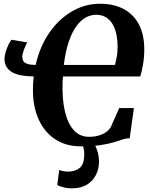

<svg xmlns="http://www.w3.org/2000/svg" viewBox="-20 -771 804 1026"><path d="M411 11Q333.5 11 276.2 -26Q219 -63 187.5 -130.5Q156 -198 156 -289Q156 -308 157 -326.2Q158 -344.5 160 -362.5Q122 -363 92.8 -368.5Q63.5 -374 43.8 -385.8Q24 -397.5 14 -415.5Q4 -433.5 4 -458Q4 -471.5 10.5 -493.2Q17 -515 26.2 -534.2Q35.5 -553.5 43 -558.5L126 -544Q121.5 -538.5 115 -523.2Q108.5 -508 103.8 -492.2Q99 -476.5 99 -469Q99 -457 103.5 -447Q108 -437 123.2 -430.8Q138.5 -424.5 170.5 -424Q192.5 -522 243.2 -595.5Q294 -669 364.2 -710Q434.5 -751 514.5 -751Q588.5 -751 641.5 -722.5Q694.5 -694 722.8 -639.5Q751 -585 751 -507.5Q751 -465.5 744 -424.5Q737 -383.5 729 -362.5H316.5Q316 -357.5 315.5 -352.2Q315 -347 314.8 -342Q314.5 -337 314.5 -331Q311.5 -244 326.2 -178.5Q341 -113 373.2 -76.5Q405.5 -40 455.5 -40Q485 -40 508.5 -47Q532 -54 548.5 -66.2Q565 -78.5 572.5 -93L617 -193.5H695.5L673 -32Q653.5 -32 633.8 -25.2Q614 -18.5 586.5 -10.2Q559 -2 516.8 4.5Q474.5 11 411 11ZM594.5 -424Q598.5 -441.5 602 -457.5Q605.5 -473.5 607 -489.5Q608.5 -505.5 608.5 -523.5Q608.5 -551.5 603.2 -581.2Q598 -611 585 -636Q572 -661 549.5 -676.5Q527 -692 493.5 -692Q465 -692 438.2 -677.5Q411.5 -663 388.2 -631.2Q365 -599.5 347.5 -548.2Q330 -497 321 -424ZM363 235.5Q343 235.5 321.2 230.5Q299.5 225.5 286 217L296.5 137Q304 140.5 316.5 143.2Q329 146 342 146Q381.5 146 405 126.8Q428.5 107.5 430 63.5Q431 34.5 425.5 16.5Q420 -1.5 414.5 -15L448 -17L474.5 -15Q488 0.5 498.5 30.5Q509 60.5 509 94Q509 130.5 493 163Q477 195.5 444.8 215.5Q412.5 235.5 363 235.5Z"/></svg>

Font: Merriweather 28pt ExtraBold
Style: Italic
Weight: 800
Italic angle: -7.8°
Version: Version 2.101